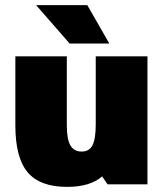

<svg xmlns="http://www.w3.org/2000/svg" viewBox="-20 -720 646 750"><path d="M379 -31Q332 10 242 10Q136 10 88 -47Q40 -104 40 -230V-500H241V-230Q241 -176 255 -152Q269 -128 299 -128Q329 -128 341.5 -153Q354 -178 354 -234V-500H556V0H400ZM321 -700 407 -550H252L121 -700Z"/></svg>

Font: Fivo Sans Black
Style: Regular
Weight: 900
Designer: Alexander Slobzheninov
Foundry: Alexander Slobzheninov
Version: 1.0